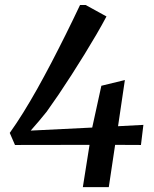

<svg xmlns="http://www.w3.org/2000/svg" viewBox="-20 -768 632 788"><path d="M320 0 347.5 -173.5 41.5 -173 20 -222.5Q47.5 -261 75.8 -306.5Q104 -352 132.8 -403.2Q161.5 -454.5 190.8 -510.5Q220 -566.5 249.5 -625.8Q279 -685 308.5 -747.5H331.5L417 -700.5Q399 -666.5 376 -627Q353 -587.5 326.8 -545Q300.5 -502.5 273.8 -460.8Q247 -419 220.8 -380.2Q194.5 -341.5 171.5 -309.5Q157 -291 140 -271.2Q123 -251.5 106 -232L358.5 -244.5L396 -416L492.5 -439.5L464.5 -250L568.5 -255.5L558.5 -173L452.5 -173.5L426.5 0Z"/></svg>

Font: Merriweather Medium
Style: Italic
Weight: 500
Italic angle: -7.8°
Version: Version 2.101